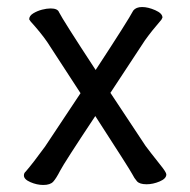

<svg xmlns="http://www.w3.org/2000/svg" viewBox="-20 -509 540 546"><path d="M103 17Q85 17 66.5 9Q48 1 48 -10Q48 -17 53 -21Q73 -44 108 -92L209 -244L114 -390Q96 -416 67 -448L63 -454Q63 -464 74.5 -471Q86 -478 99.5 -481.5Q113 -485 124 -485Q144 -485 148 -474Q159 -452 252 -310Q345 -452 359 -479Q367 -489 384 -489Q401 -489 421.5 -480Q442 -471 442 -459L439 -453Q412 -422 392 -394L294 -245L394 -94Q405 -79 436 -40Q453 -19 453 -13Q453 -1 434 7Q415 15 397 15Q377 15 369.5 6.5Q362 -2 356 -14Q350 -26 251 -179Q162 -45 151 -23.5Q140 -2 131.5 7.5Q123 17 103 17Z"/></svg>

Font: LXGW WenKai Mono
Style: Bold
Weight: 700
Designer: Fontworks Inc.
Version: Version 1.250;January 17, 2023